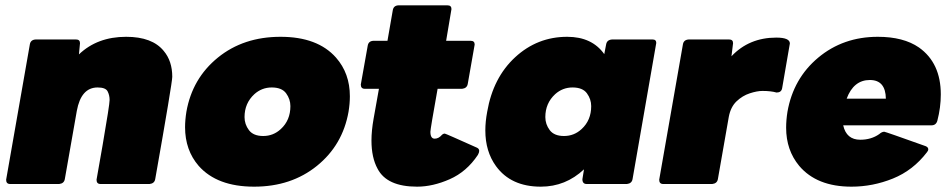

<svg xmlns="http://www.w3.org/2000/svg" viewBox="-20 -690 3571 720"><path d="M541 0H357Q342 0 342 -16L365 -147Q391 -298 391 -315Q391 -333 383.5 -347.5Q376 -362 346 -362Q284 -362 268 -274L223 -18Q220 -2 202 0H18Q3 0 3 -16L92 -524Q95 -541 114 -542H265Q280 -542 280 -528L276 -486Q345 -552 453 -552Q551 -552 594 -499Q626 -461 626 -402Q626 -380 562 -18Q559 -2 541 0Z M933 10Q794 10 725 -68Q674 -127 674 -213Q674 -240 679 -271Q701 -396 797 -474Q893 -552 1032 -552Q1171 -552 1240 -474Q1292 -415 1292 -329Q1292 -301 1287 -271Q1265 -146 1168.5 -68Q1072 10 933 10ZM967 -180Q1005 -180 1033 -206Q1069 -239 1069 -292Q1069 -318 1053 -340Q1037 -362 999 -362Q962 -362 934 -337Q897 -303 897 -251Q897 -224 913.5 -202Q930 -180 967 -180Z M1544 10Q1431 10 1396 -57Q1373 -99 1373 -163Q1373 -200 1381 -245L1401 -357H1348Q1333 -357 1333 -373L1359 -519Q1362 -536 1380 -537H1433L1453 -652Q1456 -669 1474 -670H1658Q1673 -670 1673 -656L1653 -537H1745Q1760 -537 1760 -523Q1760 -520 1734 -375Q1731 -359 1713 -357H1621Q1594 -206 1594 -196Q1594 -170 1610 -170Q1625 -170 1637 -184Q1642 -189 1648 -189Q1651 -189 1769 -136Q1777 -132 1777 -124Q1777 -118 1772 -109Q1730 -46 1666.5 -18Q1603 10 1544 10Z M2008 10Q1896 10 1840 -67Q1800 -122 1800 -201Q1800 -234 1807 -271Q1829 -399 1912 -475.5Q1995 -552 2107 -552Q2200 -552 2246 -487Q2250 -506 2253 -523.5Q2256 -541 2276 -542H2427Q2441 -542 2441 -529L2352 -18Q2349 -2 2331 0H2180Q2164 0 2164 -18L2170 -55Q2101 10 2008 10ZM2095 -180Q2133 -180 2161 -206Q2197 -239 2197 -292Q2197 -318 2181 -340Q2165 -362 2127 -362Q2090 -362 2062 -337Q2025 -303 2025 -251Q2025 -224 2041.5 -202Q2058 -180 2095 -180Z M2651 0H2467Q2452 0 2452 -16L2541 -524Q2544 -541 2563 -542H2714Q2729 -542 2729 -528L2723 -479Q2789 -549 2891 -549Q2942 -549 2942 -527L2913 -359Q2910 -343 2892 -343Q2871 -349 2839 -349Q2819 -349 2791.5 -340Q2764 -331 2742 -310Q2720 -289 2713 -252L2672 -18Q2669 -2 2651 0Z M3173 10Q3043 10 2977 -68Q2928 -127 2928 -211Q2928 -240 2933 -271Q2955 -396 3048.5 -474Q3142 -552 3272 -552Q3368 -552 3426 -512Q3508 -454 3508 -336Q3508 -287 3495 -237Q3490 -220 3473 -220H3142Q3154 -166 3206 -166Q3247 -166 3277 -187Q3287 -196 3296 -196Q3300 -196 3451 -142Q3461 -138 3461 -130Q3461 -125 3456 -119Q3404 -51 3328.5 -20.5Q3253 10 3173 10ZM3302 -320Q3301 -390 3242 -390Q3181 -390 3155 -320Z"/></svg>

Font: YamahaIndonesia935. App Black
Style: Italic
Weight: 900
Italic angle: -10°
Designer: Dalton Maag Ltd
Foundry: Dalton Maag Ltd
Version: Version 1.002; January 01, 2024; Regular/Italic